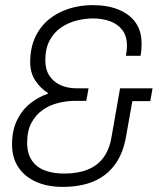

<svg xmlns="http://www.w3.org/2000/svg" viewBox="-20 -718 626 750"><path d="M224 12Q165 12 120.5 -8Q76 -28 51.5 -65Q27 -102 27 -154Q27 -210 47.5 -250.5Q68 -291 100.5 -316Q133 -341 166 -351L167 -355Q137 -374 117.5 -404Q98 -434 98 -475Q98 -530 117 -571.5Q136 -613 169.5 -641Q203 -669 247.5 -683.5Q292 -698 342 -698Q400 -698 443 -680.5Q486 -663 509.5 -630Q533 -597 533 -549Q533 -542 532.5 -528.5Q532 -515 529 -500H472Q474 -513 475 -522Q476 -531 476 -538Q476 -577 458 -600.5Q440 -624 410 -635Q380 -646 343 -646Q313 -646 280.5 -638Q248 -630 220 -611.5Q192 -593 174.5 -561Q157 -529 157 -482Q157 -446 173.5 -421.5Q190 -397 217.5 -385Q245 -373 280 -373H326L317 -324H272Q241 -324 208 -316Q175 -308 147.5 -289Q120 -270 103 -238.5Q86 -207 86 -161Q86 -119 104 -92Q122 -65 154.5 -52.5Q187 -40 231 -40Q284 -40 322.5 -55.5Q361 -71 384.5 -103Q408 -135 416 -185L449 -373H576L567 -323H497L473 -188Q462 -121 430 -76.5Q398 -32 347 -10Q296 12 224 12Z"/></svg>

Font: Archivo SemiCondensed ExtraLight
Style: Italic
Weight: 250
Width: 4
Italic angle: -10°
Designer: Hector Gatti
Foundry: Omnibus-Type
Version: Version 2.001